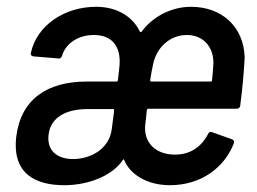

<svg xmlns="http://www.w3.org/2000/svg" viewBox="-20 -537 755 565"><path d="M169 8C245 8 314 -23 342 -67C343 -69 345 -68 346 -65C362 -26 410 8 480 8C571 8 640 -43 668 -115C670 -121 668 -125 663 -127L604 -148C598 -150 594 -148 592 -142C573 -106 541 -82 495 -82C441 -82 404 -114 407 -166C409 -183 410 -191 412 -213C413 -216 415 -217 417 -217H677C682 -217 687 -221 687 -227C695 -287 698 -334 700 -367C698 -457 634 -517 542 -517C479 -517 425 -483 397 -444C395 -442 393 -442 391 -445C372 -485 328 -517 263 -517C170 -517 89 -463 71 -382C69 -375 73 -372 79 -371L152 -365C157 -364 161 -367 163 -374C174 -410 211 -434 256 -434C315 -434 338 -394 331 -337L327 -301C327 -299 325 -297 323 -297H235C120 -297 42 -246 28 -136C14 -21 91 8 169 8ZM422 -301C425 -321 427 -333 431 -350C442 -399 481 -434 530 -434C578 -434 609 -399 608 -350C607 -334 606 -320 604 -301C604 -298 602 -297 600 -297H425C423 -297 422 -298 422 -301ZM195 -69C148 -69 117 -94 123 -141C129 -192 175 -216 237 -216H313C315 -216 316 -214 316 -212L309 -158C302 -98 246 -69 195 -69Z"/></svg>

Font: Barlow Semi Condensed Medium
Style: Italic
Weight: 500
Width: 4
Italic angle: -7°
Designer: Jeremy Tribby
Foundry: Tribby Type
Version: Version 1.422;hotconv 1.0.109;makeotfexe 2.5.65596